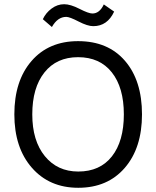

<svg xmlns="http://www.w3.org/2000/svg" viewBox="-20 -882 740 910"><path d="M653 -340Q653 -181 571.5 -86.5Q490 8 351 8Q214 8 131 -87Q48 -182 48 -340Q48 -499 129.5 -593Q211 -687 350 -687Q492 -687 572.5 -593.5Q653 -500 653 -340ZM133 -340Q133 -215 192.5 -142Q252 -69 351 -69Q454 -69 510.5 -141Q567 -213 567 -340Q567 -467 510 -539Q453 -611 350 -611Q248 -611 190.5 -538.5Q133 -466 133 -340ZM294 -802Q253 -802 226 -754L183 -791Q197 -821 224.5 -841.5Q252 -862 284 -862Q314 -862 357 -840Q400 -818 418 -818Q452 -818 472 -861L521 -827Q489 -758 422 -758Q395 -758 352.5 -780Q310 -802 294 -802Z"/></svg>

Font: Hind Siliguri
Style: Regular
Weight: 400
Designer: Jyotish Sonowal
Foundry: Indian Type Foundry
Version: Version 1.001;PS 1.0;hotconv 1.0.86;makeotf.lib2.5.63406; tt